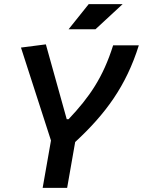

<svg xmlns="http://www.w3.org/2000/svg" viewBox="-20 -914 695 934"><path d="M187.5 0H306.6L345.7 -223.1C493.7 -359.9 593.3 -495.6 655.3 -693.4H530.3C481.4 -538.1 416 -442.4 313.5 -334H304.7L203.1 -698.2L82 -682.6L228 -230.5ZM313.5 -771.5H444.3L576.7 -894H411.6Z"/></svg>

Font: Cascadia Mono PL SemiBold
Style: Italic
Weight: 600
Italic angle: -10°
Monospace: yes
Designer: Aaron Bell
Foundry: Saja Typeworks
Version: Version 2404.023